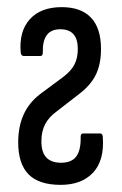

<svg xmlns="http://www.w3.org/2000/svg" viewBox="-20 -512 341 538"><path d="M150 6Q89 6 60 -23.5Q31 -53 31 -113Q31 -157 46 -190.5Q61 -224 92 -248L158 -297Q180 -314 189 -332Q198 -350 198 -375Q198 -430 149 -430Q123 -430 111 -413.5Q99 -397 100 -365Q100 -355 93 -355H47Q39 -355 38 -365Q33 -424 63.5 -458Q94 -492 153 -492Q207 -492 235 -462.5Q263 -433 263 -375Q263 -332 248.5 -302.5Q234 -273 201 -248L139 -200Q117 -184 106.5 -164Q96 -144 96 -116Q96 -85 110 -70.5Q124 -56 151 -56Q181 -56 194 -74Q207 -92 206 -129Q206 -138 213 -138H261Q267 -138 268 -129Q273 -63 241 -28.5Q209 6 150 6Z"/></svg>

Font: Sofia Sans Extra Condensed
Style: Regular
Weight: 400
Designer: Botio Nikoltchev, Ani Petrova
Foundry: lettersoup
Version: Version 4.101